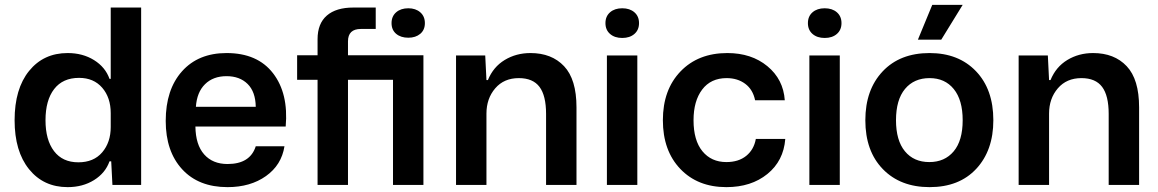

<svg xmlns="http://www.w3.org/2000/svg" viewBox="-20 -760 4759 789"><path d="M258 9Q159 9 99.5 -64.5Q40 -138 40 -266Q40 -395 99.5 -468.5Q159 -542 258 -542Q320 -542 366.5 -513Q413 -484 430 -436H435V-729H560V0H442L437 -97H430Q413 -49 366.5 -20Q320 9 258 9ZM302 -93Q365 -93 400 -134Q435 -175 435 -238V-295Q435 -359 400 -399.5Q365 -440 305 -440Q238 -440 202.5 -394Q167 -348 167 -266Q167 -185 202 -139Q237 -93 302 -93Z M915 9Q796 9 728.5 -64.5Q661 -138 661 -263Q661 -392 728 -467Q795 -542 911 -542Q1038 -542 1102 -459Q1166 -376 1154 -240H783Q784 -165 819 -125.5Q854 -86 915 -86Q1008 -86 1031 -159H1149Q1137 -82 1073 -36.5Q1009 9 915 9ZM785 -321H1031Q1030 -383 997.5 -415Q965 -447 911 -447Q856 -447 822.5 -414Q789 -381 785 -321Z M1285 0V-432H1201V-533H1285V-599Q1285 -663 1323 -696Q1361 -729 1432 -729H1524V-641H1463Q1410 -641 1410 -590V-533H1720V0H1595V-432H1410V0ZM1658 -605Q1627 -605 1608 -621Q1589 -637 1589 -665Q1589 -693 1608 -709.5Q1627 -726 1658 -726Q1688 -726 1707 -709.5Q1726 -693 1726 -665Q1726 -637 1707 -621Q1688 -605 1658 -605Z M1854 0V-532H1974L1979 -431H1985Q2007 -485 2054 -513.5Q2101 -542 2160 -542Q2247 -542 2298 -488Q2349 -434 2349 -319V0H2224V-292Q2224 -367 2197 -403Q2170 -439 2112 -439Q2051 -439 2015 -397Q1979 -355 1979 -293V0Z M2474 0V-532H2599V0ZM2587 -620.5Q2568 -604 2537 -604Q2506 -604 2487 -620.5Q2468 -637 2468 -665Q2468 -693 2487 -709.5Q2506 -726 2537 -726Q2568 -726 2587 -709.5Q2606 -693 2606 -665Q2606 -637 2587 -620.5Z M2965 9Q2847 9 2775.5 -66Q2704 -141 2704 -266Q2704 -391 2776.5 -466.5Q2849 -542 2969 -542Q3068 -542 3133.5 -488Q3199 -434 3205 -348H3083Q3074 -392 3042.5 -415.5Q3011 -439 2966 -439Q2901 -439 2865.5 -392Q2830 -345 2830 -266Q2830 -183 2866.5 -138.5Q2903 -94 2965 -94Q3015 -94 3046.5 -119.5Q3078 -145 3086 -189H3207Q3200 -99 3133.5 -45Q3067 9 2965 9Z M3306 0V-532H3431V0ZM3419 -620.5Q3400 -604 3369 -604Q3338 -604 3319 -620.5Q3300 -637 3300 -665Q3300 -693 3319 -709.5Q3338 -726 3369 -726Q3400 -726 3419 -709.5Q3438 -693 3438 -665Q3438 -637 3419 -620.5Z M3800 9Q3680 9 3608 -65Q3536 -139 3536 -266Q3536 -391 3607 -466.5Q3678 -542 3800 -542Q3919 -542 3990.5 -467.5Q4062 -393 4062 -266Q4062 -142 3992 -66.5Q3922 9 3800 9ZM3799 -94Q3862 -94 3899 -138Q3936 -182 3936 -266Q3936 -349 3899.5 -394Q3863 -439 3800 -439Q3736 -439 3699 -394.5Q3662 -350 3662 -266Q3662 -183 3698.5 -138.5Q3735 -94 3799 -94ZM3752 -597 3811 -740H3936L3848 -597Z M4166 0V-532H4286L4291 -431H4297Q4319 -485 4366 -513.5Q4413 -542 4472 -542Q4559 -542 4610 -488Q4661 -434 4661 -319V0H4536V-292Q4536 -367 4509 -403Q4482 -439 4424 -439Q4363 -439 4327 -397Q4291 -355 4291 -293V0Z"/></svg>

Font: Mona Sans SemiBold
Style: Regular
Weight: 600
Designer: Deni Anggara
Foundry: GitHub
Version: Version 2.000;Glyphs 3.2.3 (3260)